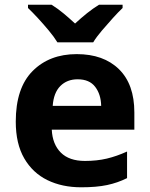

<svg xmlns="http://www.w3.org/2000/svg" viewBox="-20 -786 637 816"><path d="M306 -556Q420 -556 485.5 -492Q551 -428 551 -308V-235H200Q203 -173 238.5 -137.5Q274 -102 341 -102Q392 -102 434 -112Q476 -122 520 -142V-29Q480 -9 435 0.5Q390 10 325 10Q244 10 181.5 -20.5Q119 -51 83 -113Q47 -175 47 -269Q47 -412 118.5 -484Q190 -556 306 -556ZM310 -449Q265 -449 236.5 -420.5Q208 -392 204 -336H410Q409 -385 384.5 -417Q360 -449 310 -449ZM224 -606Q210 -629 187.5 -656Q165 -683 141.5 -708.5Q118 -734 99 -752V-766H199Q226 -749 249.5 -729.5Q273 -710 299 -686Q325 -710 350 -730Q375 -750 401 -766H501V-752Q483 -735 459.5 -709Q436 -683 413 -656Q390 -629 376 -606Z"/></svg>

Font: Noto Sans Georgian Bold
Style: Regular
Weight: 700
Designer: Monotype Design Team, Akaki Razmadze
Foundry: Google LLC
Version: Version 2.005; ttfautohint (v1.8.4.7-5d5b)